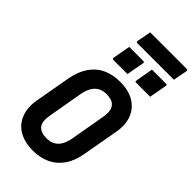

<svg xmlns="http://www.w3.org/2000/svg" viewBox="-332 -1181 1286 1286"><g transform="rotate(45 311.0 -538.0)"><path d="M358 -720Q439 -720 492 -688Q545 -656 567.5 -598.5Q590 -541 576 -464L531 -212Q518 -133 482 -81.5Q446 -30 392.5 -5Q339 20 271 20Q191 20 137 -12Q83 -44 61 -102.5Q39 -161 52 -237L97 -489Q111 -567 146.5 -618.5Q182 -670 236 -695Q290 -720 358 -720ZM186 -229Q180 -197 182.5 -170.5Q185 -144 202 -127Q213 -116 231 -109.5Q249 -103 276 -103Q313 -103 338 -117.5Q363 -132 378 -159.5Q393 -187 400 -225L443 -471Q447 -494 447 -513Q447 -532 442 -547.5Q437 -563 426 -573Q415 -585 397 -591Q379 -597 353 -597Q316 -597 291.5 -582.5Q267 -568 251.5 -541Q236 -514 229 -475ZM236 -928Q269 -928 303 -928Q337 -928 370 -928Q374 -928 376 -926.5Q378 -925 379 -923Q380 -921 379 -917L356 -791Q323 -791 289 -791Q255 -791 222 -791Q219 -791 216.5 -792.5Q214 -794 213.5 -796.5Q213 -799 213 -802ZM451 -928Q484 -928 518 -928Q552 -928 585 -928Q589 -928 591 -926.5Q593 -925 594 -923Q595 -921 594 -917L571 -791Q538 -791 504 -791Q470 -791 437 -791Q434 -791 431.5 -792.5Q429 -794 428.5 -796.5Q428 -799 429 -802ZM266 -1096H612Q617 -1096 619.5 -1093Q622 -1090 622 -1085Q617 -1059 612.5 -1034.5Q608 -1010 603 -984H257Q253 -984 250.5 -985.5Q248 -987 247.5 -989.5Q247 -992 247 -995Q253 -1021 257 -1045.5Q261 -1070 266 -1096Z"/></g></svg>

Font: RecMonoLinear Nerd Font Mono
Style: Bold Italic
Weight: 700
Italic angle: -10°
Monospace: yes
Version: Version 1.085; ttfautohint (v1.8.4.7-5d5b);Nerd Fonts 3.2.1